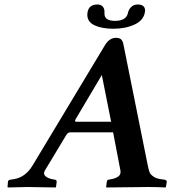

<svg xmlns="http://www.w3.org/2000/svg" viewBox="-20 -825 759 847"><path d="M315.9 -288.1H470.2Q465.3 -315.9 429.2 -494.1Q429.2 -494.1 314 -299.8Q307.1 -288.1 315.9 -288.1ZM632.8 -90.8Q636.7 -72.8 640.4 -64Q644 -55.2 657 -46.1Q669.9 -37.1 691.9 -34.2L706.1 -32.2Q715.8 -30.3 715.8 -22.9L711.9 0L710 2Q672.9 0 633.8 0L450.2 2L448.2 0L451.2 -22.9Q452.1 -30.8 458 -32.2L469.2 -34.2Q491.2 -38.1 502.7 -47.1Q514.2 -56.2 511.2 -73.2L479 -241.2H290Q278.8 -241.2 271 -227.1L178.2 -73.2Q169.4 -58.1 180.2 -48.1Q190.9 -38.1 211.9 -34.2L223.1 -32.2Q230 -31.2 230 -22.9L227.1 0L225.1 2Q137.2 0 101.1 0L15.1 2L13.2 0L15.1 -22.9Q16.1 -30.8 24.9 -32.2L39.1 -34.2Q91.8 -42 123.5 -94.7L443.8 -627Q462.9 -657.7 491.2 -658.2Q507.3 -658.2 514.6 -651.1Q522 -644 524.9 -627ZM619.1 -771Q613.3 -734.9 573.2 -716.6Q533.2 -698.2 480 -698.2Q430.2 -698.2 397.7 -713.1Q365.2 -728 365.2 -759.8Q365.2 -761.7 365.7 -765.4Q366.2 -769 366.2 -771Q372.1 -805.2 410.2 -805.2Q425.3 -805.2 433.1 -796.1Q440.9 -787.1 440.9 -773.9V-770V-764.2Q440.9 -733.4 486.8 -732.9Q538.6 -732.9 544.9 -770Q547.9 -783.2 558.8 -794.2Q569.8 -805.2 586.9 -805.2Q620.1 -805.2 620.1 -777.8Q620.1 -773.9 619.1 -771Z"/></svg>

Font: Linux Libertine
Style: Semibold Italic
Weight: 600
Italic angle: -11.5°
Designer: Philipp H. Poll
Foundry: Philipp H. Poll
Version: Version 5.1.2 ; ttfautohint (v0.9)